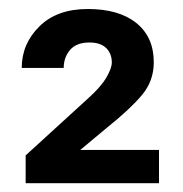

<svg xmlns="http://www.w3.org/2000/svg" viewBox="-20 -737 411 431"><path d="M336.9 -400.4V-325.7H37.6V-388.2L177.7 -516.1Q206.5 -542 218.8 -563Q231 -584 231 -596.7Q231 -616.7 218.3 -629.2Q205.6 -641.6 180.7 -641.6Q151.4 -641.6 137.2 -624.8Q123 -607.9 123 -584.5H28.8Q28.8 -638.7 68.4 -677.7Q107.9 -716.8 176.8 -716.8Q247.1 -716.8 286.1 -685.3Q325.2 -653.8 325.2 -597.2Q325.2 -555.7 299.1 -524.2Q272.9 -492.7 221.7 -451.7L160.2 -400.4Z"/></svg>

Font: Vazirmatn UI FD SemiBold
Style: Regular
Weight: 600
Designer: Saber Rastikerdar
Foundry: Saber Rastikerdar
Version: Version 33.003